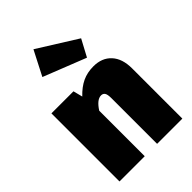

<svg xmlns="http://www.w3.org/2000/svg" viewBox="-247 -960 1065 1065"><g transform="rotate(-45 285.0 -428.0)"><path d="M535 -394V0H337V-358Q337 -388 329.5 -399Q322 -410 307 -410Q274 -410 240 -357V0H42V-534H215L229 -479Q266 -518 304.5 -536Q343 -554 391 -554Q458 -554 496.5 -512Q535 -470 535 -394ZM453 -712 400 -613 149 -712 223 -856Z"/></g></svg>

Font: FiraGO Heavy
Style: Regular
Weight: 900
Designer: bBox Type
Foundry: bBox Type GmbH
Version: Version 1.001